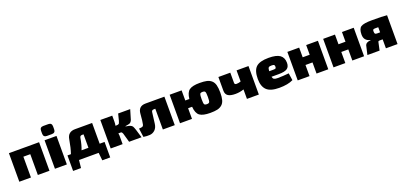

<svg xmlns="http://www.w3.org/2000/svg" viewBox="29 -1879 6668 3165"><g transform="rotate(-20 3363.5 -296.5)"><path d="M575 -501V0H371V-365H250V0H46V-501Z M731 -729H820Q881 -729 881 -667V-616Q881 -554 820 -554H731Q670 -554 670 -616V-667Q670 -729 731 -729ZM880 0H671V-500H880Z M1591 -136V136H1452L1438 0H1093L1079 136H940V-136H1001Q1034 -231 1059 -378Q1079 -500 1206 -500H1505V-136ZM1308 -136V-372H1280Q1246 -372 1240 -337Q1219 -214 1187 -136Z M2004 -263V-257Q2011 -256 2024 -254Q2098 -243 2118.5 -212.5Q2139 -182 2187 -10Q2189 -3 2190 0H1972Q1937 -130 1927 -159Q1917 -188 1899 -191H1853Q1858 -168 1858 -152V0H1649V-500H1858V-391Q1858 -357 1851 -325H1869Q1907 -325 1918 -343.5Q1929 -362 1953 -466Q1955 -473 1956 -477Q1957 -481 1958.5 -487.5Q1960 -494 1961 -500H2173Q2126 -341 2122 -329Q2106 -289 2078 -278Q2063 -272 2004 -263Z M2773 -500V0H2564V-364H2538Q2499 -364 2496 -329Q2486 -239 2471 -132Q2462 -66 2423.5 -29.5Q2385 7 2333 11Q2281 15 2221 5L2200 -148Q2207 -149 2222 -150Q2237 -151 2244 -152.5Q2251 -154 2260.5 -157.5Q2270 -161 2275 -168.5Q2280 -176 2283 -188Q2295 -236 2305 -370Q2314 -500 2442 -500Z M3075 -323H3146Q3158 -435 3213 -474.5Q3268 -514 3394 -514Q3471 -514 3519 -503Q3567 -492 3600.5 -462.5Q3634 -433 3648 -381.5Q3662 -330 3662 -248Q3662 -169 3648 -119Q3634 -69 3600.5 -40Q3567 -11 3519 0Q3471 11 3394 11Q3265 11 3209.5 -30Q3154 -71 3145 -187H3075V0H2865V-500H3075ZM3391 -144Q3426 -144 3435.5 -162.5Q3445 -181 3445 -251Q3445 -322 3435.5 -340.5Q3426 -359 3391 -359Q3353 -359 3344 -340.5Q3335 -322 3335 -251Q3335 -180 3344 -162Q3353 -144 3391 -144Z M4248 -500V0H4039V-166Q3967 -141 3892 -141Q3803 -141 3761.5 -169.5Q3720 -198 3720 -260V-500H3929V-321Q3929 -291 3964 -291Q4002 -291 4039 -305V-500Z M4669 -204H4544Q4550 -173 4568.5 -161Q4587 -149 4627 -149Q4725 -149 4830 -160L4849 -34Q4758 12 4604 12Q4451 12 4385 -51.5Q4319 -115 4319 -246Q4319 -393 4383 -453.5Q4447 -514 4603 -514Q4741 -514 4801.5 -470Q4862 -426 4863 -336Q4864 -265 4820.5 -234.5Q4777 -204 4669 -204ZM4540 -303H4610Q4644 -303 4653 -309.5Q4662 -316 4662 -341Q4662 -364 4650.5 -371.5Q4639 -379 4609 -379Q4569 -380 4555.5 -366Q4542 -352 4540 -303Z M5466 -500V0H5260V-195H5137V0H4930V-500H5137V-330H5260V-500Z M6094 -500V0H5888V-195H5765V0H5558V-500H5765V-330H5888V-500Z M6285 -211V-216Q6176 -239 6176 -349Q6176 -450 6223.5 -482Q6271 -514 6419 -514Q6610 -514 6681 -506V0H6477V-157H6433Q6412 -157 6404.5 -153Q6397 -149 6395 -134L6366 0H6152L6189 -160Q6204 -205 6285 -211ZM6477 -280V-370H6423Q6397 -370 6388.5 -363Q6380 -356 6380 -336Q6380 -301 6388.5 -290.5Q6397 -280 6423 -280Z"/></g></svg>

Font: Exo 2.0 Black
Style: Regular
Weight: 900
Designer: Natanael Gama
Version: Version 1.001;PS 001.001;hotconv 1.0.70;makeotf.lib2.5.58329